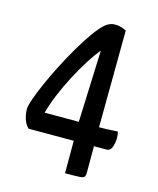

<svg xmlns="http://www.w3.org/2000/svg" viewBox="-96 -674 610 743"><g transform="rotate(15 209.0 -303.0)"><path d="M235 0V-130H54Q39 -145 33.5 -165Q28 -185 28 -202Q28 -214 38 -243Q48 -272 65 -310.5Q82 -349 103.5 -391Q125 -433 148.5 -473Q172 -513 194.5 -544.5Q217 -576 236 -592Q245 -599 254 -602.5Q263 -606 273 -606Q288 -606 300 -602Q312 -598 319 -594L316 -206Q345 -206 367.5 -207.5Q390 -209 390 -209Q390 -209 392 -202.5Q394 -196 394 -180Q393 -161 387 -145.5Q381 -130 367 -130H316V-26Q316 -13 312.5 -7.5Q309 -2 292.5 -1Q276 0 235 0ZM98 -206H235L246 -494Q228 -473 206 -438.5Q184 -404 162.5 -363Q141 -322 124 -281Q107 -240 98 -206Z"/></g></svg>

Font: Yanone Kaffeesatz
Style: Regular
Weight: 400
Designer: Yanone (Cyrillic: Daniel Pouzeot, Huerta Tipografica, and Cyreal)
Foundry: Yanone
Version: Version 2.003